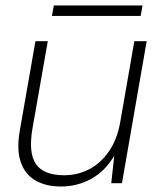

<svg xmlns="http://www.w3.org/2000/svg" viewBox="-20 -667 581 699"><path d="M202 12Q147 12 109 -10Q71 -32 55.5 -77Q40 -122 52 -191L109 -517H154L98 -198Q83 -110 111 -69.5Q139 -29 214 -29Q263 -29 305 -51Q347 -73 377 -116.5Q407 -160 418 -224L469 -517H514L424 0H385L396 -100Q362 -43 311.5 -15.5Q261 12 202 12ZM169 -609 176 -647H499L492 -609Z"/></svg>

Font: DM Sans 11pt ExtraLight
Style: Italic
Weight: 250
Italic angle: -10°
Version: Version 4.004;gftools[0.9.30]